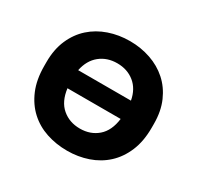

<svg xmlns="http://www.w3.org/2000/svg" viewBox="-125 -685 863 841"><g transform="rotate(30 306.5 -265.0)"><path d="M307 12Q251 12 201.5 -4.5Q152 -21 115 -55Q78 -89 56.5 -140Q35 -191 35 -260V-280Q35 -344 56.5 -393Q78 -442 115 -475Q152 -508 201.5 -525Q251 -542 307 -542Q362 -542 411.5 -525Q461 -508 498 -475Q535 -442 556.5 -393Q578 -344 578 -280V-260Q578 -192 556.5 -141Q535 -90 498 -56Q461 -22 411.5 -5Q362 12 307 12ZM307 -100Q360 -100 396.5 -131.5Q433 -163 441 -226H172Q180 -163 217 -131.5Q254 -100 307 -100ZM307 -430Q256 -430 220 -401Q184 -372 173 -318H440Q430 -372 394 -401Q358 -430 307 -430Z"/></g></svg>

Font: Golos Text DemiBold
Style: Regular
Weight: 600
Designer: A.Korolkova, Vitaly Kuzmin
Foundry: ParaType Ltd
Version: Version 2.002